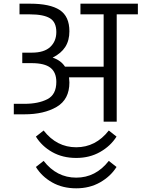

<svg xmlns="http://www.w3.org/2000/svg" viewBox="-20 -661 769 1043"><path d="M55 0ZM729 -641V-583H614V0H543V-241H355Q357 -223 357 -213Q357 -121 288 -80.5Q219 -40 113 -40H55V-97H113Q188 -97 237 -122Q286 -147 286 -216Q286 -268 254 -293Q222 -318 152 -318H101V-375H153Q220 -375 253 -406Q286 -437 286 -487Q286 -541 251 -562Q216 -583 143 -583H86V-641H143Q252 -641 304.5 -606.5Q357 -572 357 -491Q357 -441 334.5 -406Q312 -371 266 -348Q311 -333 333 -299H543V-583H417V-641ZM175 81 217 48Q288 139 394 139Q500 139 571 48L613 81Q581 132 524 164.5Q467 197 394 197Q320 197 263.5 165Q207 133 175 81ZM175 246 217 213Q288 304 394 304Q500 304 571 213L613 246Q581 297 524 329.5Q467 362 394 362Q320 362 263.5 330Q207 298 175 246Z"/></svg>

Font: Biryani Light
Style: Regular
Weight: 300
Designer: Dan Reynolds and Mathieu Réguer
Foundry: Dan Reynolds and Mathieu Réguer
Version: Version 1.004; ttfautohint (v1.1) -l 5 -r 5 -G 72 -x 0 -D la